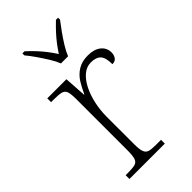

<svg xmlns="http://www.w3.org/2000/svg" viewBox="-238 -830 894 894"><g transform="rotate(-45 209.5 -383.0)"><path d="M46 0V-25H64Q92 -25 107.5 -29Q123 -33 128.5 -49.5Q134 -66 134 -101V-439Q134 -473 128.5 -488Q123 -503 106.5 -507Q90 -511 56 -511H41V-536H167L174 -427H176Q189 -456 205.5 -483Q222 -510 249 -527Q276 -544 315 -544Q357 -544 380.5 -525Q404 -506 404 -475Q404 -459 395.5 -446.5Q387 -434 368 -434Q368 -478 352 -494.5Q336 -511 303 -511Q274 -511 250.5 -491Q227 -471 210.5 -438Q194 -405 185 -364Q176 -323 176 -280V-100Q176 -65 182 -49Q188 -33 203 -29Q218 -25 246 -25H279V0ZM201 -606Q192 -629 175.5 -655.5Q159 -682 141 -708Q123 -734 107 -753V-766H121Q145 -744 162.5 -725Q180 -706 195 -686.5Q210 -667 225 -644Q240 -667 255 -686.5Q270 -706 287.5 -725Q305 -744 328 -766H342V-753Q327 -734 308.5 -708Q290 -682 273.5 -655.5Q257 -629 248 -606Z"/></g></svg>

Font: Noto Serif Gujarati ExtraLight
Style: Regular
Weight: 250
Version: Version 2.102